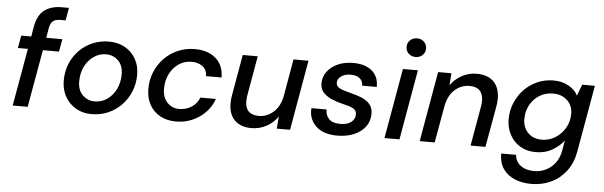

<svg xmlns="http://www.w3.org/2000/svg" viewBox="-55 -921 4258 1353"><g transform="rotate(5 2073.5 -244.0)"><path d="M48 0 120 -407H49L65 -496H136L148 -568Q163 -649 210 -684.5Q257 -720 331 -720H383L367 -630H331Q296 -630 278 -615.5Q260 -601 254 -567L242 -496H356L340 -407H226L154 0Z M606 12Q543 12 494.5 -16.5Q446 -45 418.5 -94.5Q391 -144 391 -207Q391 -271 413.5 -326Q436 -381 476.5 -422Q517 -463 570.5 -485.5Q624 -508 686 -508Q750 -508 798.5 -480.5Q847 -453 875 -404.5Q903 -356 903 -292Q903 -228 880 -172.5Q857 -117 816.5 -75.5Q776 -34 722.5 -11Q669 12 606 12ZM620 -79Q669 -79 708.5 -106.5Q748 -134 771 -180.5Q794 -227 794 -286Q794 -348 758.5 -382.5Q723 -417 674 -417Q625 -417 585.5 -389.5Q546 -362 523 -315.5Q500 -269 500 -210Q500 -148 535.5 -113.5Q571 -79 620 -79Z M1203 12Q1139 12 1091 -14.5Q1043 -41 1016.5 -89Q990 -137 990 -200Q990 -265 1013.5 -321Q1037 -377 1078 -419Q1119 -461 1174 -484.5Q1229 -508 1293 -508Q1387 -508 1442 -459Q1497 -410 1497 -325H1387Q1387 -370 1355.5 -393.5Q1324 -417 1278 -417Q1229 -417 1188.5 -390.5Q1148 -364 1124 -317Q1100 -270 1100 -211Q1100 -149 1134 -113.5Q1168 -78 1219 -78Q1265 -78 1304 -102Q1343 -126 1361 -171H1471Q1451 -116 1411.5 -75Q1372 -34 1318.5 -11Q1265 12 1203 12Z M1737 12Q1661 12 1618.5 -30Q1576 -72 1576 -151Q1576 -180 1582 -211L1632 -496H1738L1690 -222Q1688 -209 1686.5 -198Q1685 -187 1685 -176Q1685 -78 1782 -78Q1839 -78 1884.5 -118Q1930 -158 1945 -232L1991 -496H2097L2010 0H1916L1923 -86Q1892 -41 1843 -14.5Q1794 12 1737 12Z M2345 12Q2248 12 2197 -34.5Q2146 -81 2146 -149Q2146 -157 2147 -165H2254Q2254 -162 2254 -159Q2254 -124 2278.5 -98Q2303 -72 2360 -72Q2407 -72 2435 -93Q2463 -114 2463 -149Q2463 -178 2435.5 -191.5Q2408 -205 2364 -214Q2325 -223 2288 -238.5Q2251 -254 2226.5 -279.5Q2202 -305 2202 -346Q2202 -392 2229.5 -429Q2257 -466 2304.5 -487Q2352 -508 2413 -508Q2497 -508 2544.5 -468.5Q2592 -429 2592 -362Q2592 -358 2592 -354H2489Q2489 -355 2489 -357Q2489 -387 2466 -405.5Q2443 -424 2402 -424Q2361 -424 2335 -405Q2309 -386 2309 -360Q2309 -333 2336.5 -320Q2364 -307 2410 -296Q2453 -286 2490 -271Q2527 -256 2549.5 -230Q2572 -204 2572 -163Q2572 -109 2542.5 -70Q2513 -31 2461.5 -9.5Q2410 12 2345 12Z M2846 -588Q2816 -588 2796.5 -607Q2777 -626 2777 -654Q2777 -682 2796.5 -701Q2816 -720 2846 -720Q2876 -720 2895.5 -701Q2915 -682 2915 -654Q2915 -626 2895.5 -607Q2876 -588 2846 -588ZM2678 0 2765 -496H2871L2784 0Z M2927 0 3014 -496H3108L3102 -410Q3133 -455 3181.5 -481.5Q3230 -508 3288 -508Q3364 -508 3406.5 -466Q3449 -424 3449 -345Q3449 -316 3443 -285L3392 0H3287L3335 -274Q3337 -287 3338.5 -298Q3340 -309 3340 -320Q3340 -418 3243 -418Q3185 -418 3140 -378Q3095 -338 3080 -264L3033 0Z M3735 232Q3672 232 3619.5 210.5Q3567 189 3537 146Q3507 103 3507 41Q3507 39 3507 37H3612Q3616 85 3653 112.5Q3690 140 3749 140Q3792 140 3830.5 121.5Q3869 103 3897 66.5Q3925 30 3934 -26L3946 -93Q3916 -54 3865.5 -24Q3815 6 3747 6Q3685 6 3638 -22Q3591 -50 3564.5 -99Q3538 -148 3538 -208Q3538 -270 3560.5 -324Q3583 -378 3622.5 -419.5Q3662 -461 3715.5 -484.5Q3769 -508 3831 -508Q3892 -508 3938 -481.5Q3984 -455 4003 -416L4033 -496H4123L4040 -24Q4025 59 3981.5 116Q3938 173 3874.5 202.5Q3811 232 3735 232ZM3782 -85Q3835 -85 3878.5 -112.5Q3922 -140 3948 -185Q3974 -230 3974 -285Q3974 -343 3935 -379.5Q3896 -416 3835 -416Q3780 -416 3737.5 -389Q3695 -362 3671.5 -317.5Q3648 -273 3648 -220Q3648 -161 3684.5 -123Q3721 -85 3782 -85Z"/></g></svg>

Font: Ultramarine Medium
Style: Italic
Weight: 500
Italic angle: -10°
Designer: Colophon Foundry, Jonny Pinhorn
Foundry: Colophon Foundry
Version: Version 1.200; ttfautohint (v1.8.3)